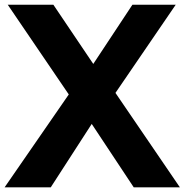

<svg xmlns="http://www.w3.org/2000/svg" viewBox="-33 -798 787 818"><path d="M357.8 -270 183.3 0H-13.3L260 -395.6L0 -777.8H194.4L364.4 -525.6L531.1 -777.8H715.6L458.9 -402.2L733.3 0H536.7Z"/></svg>

Font: Paperlogy 8 ExtraBold
Style: Regular
Weight: 800
Designer: redesigned by Lee Juim, glyphs from Gmarket Sans & Montserrat
Foundry: PT&
Version: Version 1.001